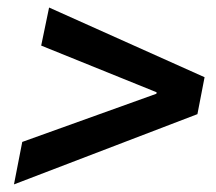

<svg xmlns="http://www.w3.org/2000/svg" viewBox="-20 -563 573 510"><path d="M39.1 -186 395.5 -314 396 -317.9 89.4 -441.9 110.4 -543 523.4 -357.9 504.4 -259.8 17.1 -73.2Z"/></svg>

Font: Reddit Sans Chocolate SemiBold
Style: Italic
Weight: 600
Italic angle: -11.25°
Designer: Stephen Hutchings
Version: Version 1.013